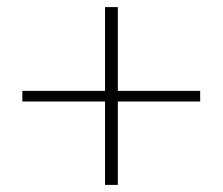

<svg xmlns="http://www.w3.org/2000/svg" viewBox="-20 -626 627 541"><path d="M312 -606V-370H544V-340H312V-105H276V-340H43V-370H276V-606Z"/></svg>

Font: Playfair Display
Style: Regular
Weight: 400
Designer: Claus Eggers Sørensen
Foundry: Claus Eggers Sørensen
Version: Version 1.203